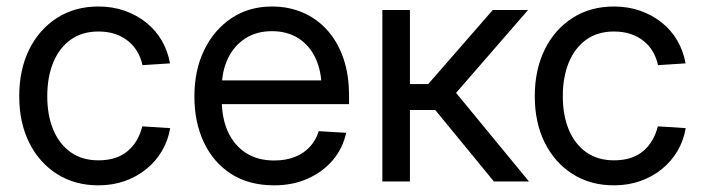

<svg xmlns="http://www.w3.org/2000/svg" viewBox="-20 -553 2144 585"><path d="M279.8 11.7Q208 11.7 153.6 -22.9Q99.1 -57.6 68.8 -118.7Q38.6 -179.7 38.6 -259.8Q38.6 -340.3 68.8 -401.9Q99.1 -463.4 153.6 -498.3Q208 -533.2 279.8 -533.2Q322.8 -533.2 359.6 -520.3Q396.5 -507.3 425.3 -484.4Q454.1 -461.4 472.7 -429.7Q491.2 -397.9 498 -359.9L414.1 -354.5Q409.2 -377 398.2 -395.8Q387.2 -414.6 370.1 -428.2Q353 -441.9 330.6 -449.5Q308.1 -457 279.8 -457Q230 -457 195.1 -431.9Q160.2 -406.7 142.1 -362.3Q124 -317.9 124 -259.8Q124 -202.1 142.1 -158.2Q160.2 -114.3 195.1 -89.4Q230 -64.5 279.8 -64.5Q308.6 -64.5 330.8 -71.8Q353 -79.1 369.1 -92.8Q385.3 -106.4 396.5 -125.5Q407.7 -144.5 413.6 -168L498.5 -162.6Q492.2 -125 473.4 -93Q454.6 -61 425.5 -37.6Q396.5 -14.2 359.6 -1.2Q322.8 11.7 279.8 11.7Z M815.4 11.7Q738.8 11.7 684.6 -22.9Q630.4 -57.6 601.3 -118.9Q572.3 -180.2 572.3 -259.3Q572.3 -339.4 602.3 -400.9Q632.3 -462.4 685.5 -497.8Q738.8 -533.2 808.6 -533.2Q859.9 -533.2 902.8 -514.6Q945.8 -496.1 977.3 -460.9Q1008.8 -425.8 1026.1 -375.7Q1043.5 -325.7 1043.5 -261.7V-235.8H619.6V-308.1H997.1L960 -282.2Q960 -335.4 941.7 -375Q923.3 -414.6 889.4 -436.3Q855.5 -458 808.6 -458Q761.7 -458 727.5 -436Q693.4 -414.1 674.6 -375.2Q655.8 -336.4 655.8 -285.6V-247.1Q655.8 -192.4 674.8 -151.1Q693.8 -109.9 729.5 -86.9Q765.1 -64 815.4 -64Q851.1 -64 878.7 -75Q906.2 -85.9 924.6 -106.2Q942.9 -126.5 951.2 -153.3L1034.7 -148.4Q1024.4 -100.6 993.7 -64.7Q962.9 -28.8 917.2 -8.5Q871.6 11.7 815.4 11.7Z M1145 0V-522.5H1229V-296.9H1284.7L1481.4 -522.5H1588.9L1369.6 -270L1591.8 0H1484.9L1306.2 -217.8H1229V0Z M1850.6 11.7Q1778.8 11.7 1724.4 -22.9Q1669.9 -57.6 1639.6 -118.7Q1609.4 -179.7 1609.4 -259.8Q1609.4 -340.3 1639.6 -401.9Q1669.9 -463.4 1724.4 -498.3Q1778.8 -533.2 1850.6 -533.2Q1893.6 -533.2 1930.4 -520.3Q1967.3 -507.3 1996.1 -484.4Q2024.9 -461.4 2043.5 -429.7Q2062 -397.9 2068.8 -359.9L1984.9 -354.5Q1980 -377 1969 -395.8Q1958 -414.6 1940.9 -428.2Q1923.8 -441.9 1901.4 -449.5Q1878.9 -457 1850.6 -457Q1800.8 -457 1765.9 -431.9Q1731 -406.7 1712.9 -362.3Q1694.8 -317.9 1694.8 -259.8Q1694.8 -202.1 1712.9 -158.2Q1731 -114.3 1765.9 -89.4Q1800.8 -64.5 1850.6 -64.5Q1879.4 -64.5 1901.6 -71.8Q1923.8 -79.1 1939.9 -92.8Q1956.1 -106.4 1967.3 -125.5Q1978.5 -144.5 1984.4 -168L2069.3 -162.6Q2063 -125 2044.2 -93Q2025.4 -61 1996.3 -37.6Q1967.3 -14.2 1930.4 -1.2Q1893.6 11.7 1850.6 11.7Z"/></svg>

Font: Inter 28pt
Style: Regular
Weight: 400
Designer: Rasmus Andersson
Foundry: rsms
Version: Version 4.001;git-66647c0bb